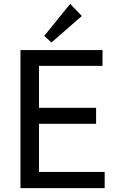

<svg xmlns="http://www.w3.org/2000/svg" viewBox="-20 -965 608 985"><path d="M85 0H517V-83H180V-330H473V-412H180V-627H506V-708H85ZM207 -781 244 -747 400 -883 340 -945Z"/></svg>

Font: Telex Regular
Style: Regular
Weight: 400
Designer: Andres Torresi
Foundry: Andres Torresi
Version: Version 1.001